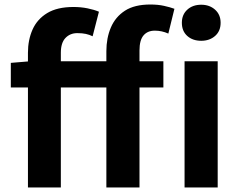

<svg xmlns="http://www.w3.org/2000/svg" viewBox="-20 -832 1064 852"><path d="M104 0V-598Q104 -655 124.5 -701Q145 -747 189.5 -774Q234 -801 306 -801Q339 -801 368.5 -795Q398 -789 419 -780L391 -671Q377 -678 361 -681.5Q345 -685 323 -685Q291 -685 270.5 -663.5Q250 -642 250 -598V0ZM452 0V-605Q452 -663 472 -710Q492 -757 534.5 -784.5Q577 -812 647 -812Q681 -812 708 -806Q735 -800 754 -793L727 -683Q698 -696 667 -696Q635 -696 617 -675Q599 -654 599 -608V0ZM28 -444V-553L112 -560H705V-444ZM799 0V-560H946V0ZM873 -651Q835 -651 811 -672.5Q787 -694 787 -731Q787 -767 811 -789Q835 -811 873 -811Q910 -811 934.5 -789Q959 -767 959 -731Q959 -694 934.5 -672.5Q910 -651 873 -651Z"/></svg>

Font: Noto Sans KR
Style: Bold
Weight: 700
Designer: Ryoko NISHIZUKA  (kana, bopomofo & ideographs); Paul D. Hunt (Latin, Greek & Cyrillic); Sandoll Communications , Soo-you
Foundry: Adobe
Version: Version 2.004-H2;hotconv 1.0.118;makeotfexe 2.5.65603